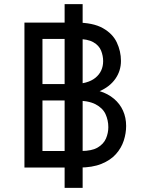

<svg xmlns="http://www.w3.org/2000/svg" viewBox="-20 -809 696 927"><path d="M292 98V-789H379V98ZM98 0V-700H346Q429 -700 476.5 -673.2Q524 -646.5 544 -604Q564 -561.5 564 -515Q564 -467 537 -428.5Q510 -390 461 -369Q501.5 -356.5 530.2 -332.2Q559 -308 574 -274.5Q589 -241 589 -201Q589 -165.5 577.5 -130Q566 -94.5 539.8 -65Q513.5 -35.5 469.8 -17.8Q426 0 362 0ZM185 -80H372Q423.5 -80 452 -97Q480.5 -114 491.8 -140.5Q503 -167 503 -195Q503 -228.5 489.5 -258Q476 -287.5 440.8 -305.8Q405.5 -324 340 -324H185ZM185 -403H329Q403.5 -403 440.8 -433.5Q478 -464 478 -514Q478 -539.5 468.2 -564.2Q458.5 -589 431 -605Q403.5 -621 351 -621H185Z"/></svg>

Font: Undotted
Style: Regular
Weight: 400
Designer: Delve Withrington, Dave Bailey, Thomas Jockin
Foundry: Delve Fonts LLC
Version: Version 4.000